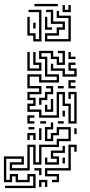

<svg xmlns="http://www.w3.org/2000/svg" viewBox="-96 -766 461 982"><path d="M80 -734V-746H200V-734ZM224 -704V-740H236V-716H254V-740H266V-704ZM74 -554V-584H44V-680H56V-596H86V-566H104V-704H50V-716H116V-554ZM134 -554V-596H194V-626H224V-644H164V-704H140V-716H176V-656H236V-614H206V-584H146V-566H254V-674H194V-710H206V-686H266V-554ZM134 -614V-680H146V-626H170V-614ZM74 -620V-650H86V-620ZM254 -134V-224H224V-284H206V-164H104V-194H44V-236H74V-254H44V-296H104V-314H44V-386H116V-356H194V-374H134V-464H104V-506H176V-476H206V-446H224V-494H200V-506H236V-434H194V-464H164V-494H116V-476H146V-386H206V-344H104V-374H56V-326H116V-284H56V-266H86V-224H56V-206H116V-176H194V-296H236V-236H266V-146H284V-284H266V-260H254V-296H296V-134ZM44 -404V-500H56V-416H104V-434H74V-500H86V-446H116V-404ZM254 -464V-500H266V-476H290V-464ZM224 -374V-404H164V-440H176V-416H236V-386H284V-404H254V-446H290V-434H266V-416H296V-374ZM254 -314V-356H290V-344H266V-326H290V-314ZM104 -230V-266H134V-296H164V-314H140V-326H176V-284H146V-254H116V-230ZM200 -314V-326H230V-314ZM134 -194V-230H146V-206H164V-260H176V-194ZM224 -170V-200H236V-170ZM44 -134V-176H80V-164H56V-146H80V-134ZM110 -134V-146H140V-134ZM200 -134V-146H230V-134ZM-70 196V184H74V136H56V166H-16V136H-34V166H-76V34H26V76H-34V94H44V-26H86V64H104V-26H194V-56H254V-104H206V-74H176V-44H134V-116H164V-140H176V-104H146V-56H164V-86H194V-116H266V-44H206V-14H116V76H74V-14H56V106H-46V64H14V46H-64V154H-46V124H-4V154H44V124H86V196ZM50 -104V-116H80V-104ZM104 -50V-110H116V-50ZM284 -80V-110H296V-80ZM44 -50V-86H86V-50H74V-74H56V-50ZM170 166V154H194V136H134V94H254V-26H296V10H284V-14H266V106H146V124H206V166ZM134 76V40H146V64H194V46H164V4H224V-20H236V16H176V34H206V76ZM224 70V40H236V70ZM104 130V106H80V94H116V130ZM104 190V154H146V190H134V166H116V190Z"/></svg>

Font: Rubik Maze
Style: Regular
Weight: 400
Designer: Hubert and Fischer, NaN
Foundry: Hubert and Fischer, NaN
Version: Version 2.200